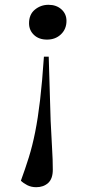

<svg xmlns="http://www.w3.org/2000/svg" viewBox="-20 -542 373 800"><path d="M191 -39Q194 30 197 76Q200 122 200 165Q200 203 180.5 220.5Q161 238 131 238Q110 238 93.5 229.5Q77 221 67 211Q85 162 100 114Q115 66 126.5 8.5Q138 -49 147 -125Q156 -201 163 -306H183ZM257 -455Q257 -421 234 -399Q211 -377 176 -377Q142 -377 121.5 -396.5Q101 -416 101 -445Q101 -482 125.5 -502Q150 -522 182 -522Q215 -522 236 -503Q257 -484 257 -455Z"/></svg>

Font: Literata 72pt Medium
Style: Italic
Weight: 500
Italic angle: -2°
Designer: Latin by Veronika Burian and Jose Scaglione. Greek by Irene Vlachou. Cyrillic by Vera Evstafieva
Foundry: TypeTogether
Version: Version 3.002